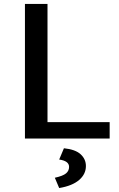

<svg xmlns="http://www.w3.org/2000/svg" viewBox="-20 -700 600 970"><path d="M106 0ZM534 -83V0H106V-680H220V-83ZM257 198Q298 189 313.5 176Q329 163 329 143Q329 113 279 106L303 49Q361 55 387.5 79.5Q414 104 414 139Q414 180 379.5 209.5Q345 239 279 250Z"/></svg>

Font: Martel Sans SemiBold
Style: Regular
Weight: 600
Designer: Dan Reynolds and Mathieu Réguer
Foundry: Dan Reynolds and Mathieu Réguer
Version: Version 1.002; ttfautohint (v1.1) -l 5 -r 5 -G 72 -x 0 -D la